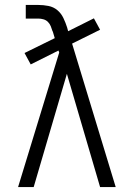

<svg xmlns="http://www.w3.org/2000/svg" viewBox="-20 -755 540 775"><path d="M53 0 219 -543 216 -551 104 -495 79 -541 201 -601 193 -628 192 -629Q189 -639 185 -649Q181 -659 173.5 -666.5Q166 -674 155.5 -677Q145 -680 135 -680H84V-735H135Q155 -735 175.5 -731Q196 -727 211.5 -714Q227 -701 236 -682Q245 -663 251 -644L255 -629L359 -681L384 -635L271 -579L447 0H384L250 -457L116 0Z"/></svg>

Font: Iosevka Fixed SS04 Light
Style: Regular
Weight: 300
Monospace: yes
Designer: Belleve Invis
Foundry: Belleve Invis
Version: Version 32.5.0